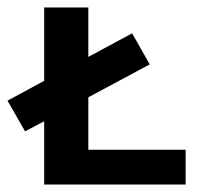

<svg xmlns="http://www.w3.org/2000/svg" viewBox="-38 -493 548 513"><path d="M458 -93V0H80V-169L29 -142L-18 -224L80 -277V-473H198V-341L315 -404L362 -321L198 -233V-93Z"/></svg>

Font: Ysabeau SC
Style: Bold
Weight: 700
Designer: Christian Thalmann (Catharsis Fonts)
Version: Version 0.003